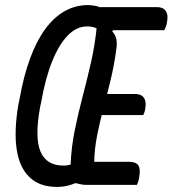

<svg xmlns="http://www.w3.org/2000/svg" viewBox="-20 -728 680 756"><path d="M327 -708Q334 -708 342 -707Q350 -706 357.5 -704.5Q365 -703 371 -700H381H599Q622 -700 632.5 -685Q643 -670 638 -644Q637 -634 634 -625.5Q631 -617 627 -609H396L367 -613Q359 -618 348 -621Q337 -624 323 -624Q282 -624 247.5 -589Q213 -554 186 -488Q159 -422 142 -325L138 -307Q116 -186 139.5 -131Q163 -76 230 -76Q236 -76 240.5 -76.5Q245 -77 250 -78Q255 -79 258 -80Q261 -150 274.5 -216Q288 -282 305.5 -348.5Q323 -415 339 -485.5Q355 -556 362 -633H440L422 -604Q434 -592 438 -574.5Q442 -557 437 -527Q429 -469 415.5 -413Q402 -357 387.5 -302.5Q373 -248 362.5 -195Q352 -142 351 -91H487Q515 -91 524.5 -77Q534 -63 528 -30Q527 -22 524.5 -14Q522 -6 519 0H319Q308 0 295 -3Q282 -6 260 -11L270 -20H306Q278 -6 254.5 1Q231 8 204 8Q136 8 96 -30.5Q56 -69 45.5 -141Q35 -213 52 -314L57 -338Q73 -429 98.5 -498Q124 -567 158 -613.5Q192 -660 234.5 -684Q277 -708 327 -708ZM372 -358H512Q536 -358 546.5 -343Q557 -328 552 -301Q551 -293 549 -287Q547 -281 544 -275H355Z"/></svg>

Font: Rec Mono Duotone
Style: Italic
Weight: 400
Italic angle: -10°
Monospace: yes
Version: Version 1.085; ttfautohint (v1.8.4.7-5d5b)